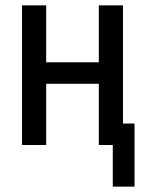

<svg xmlns="http://www.w3.org/2000/svg" viewBox="-20 -540 540 715"><path d="M400 155V0H348V-228H152V0H62V-520H152V-308H348V-520H438V-80H481V155Z"/></svg>

Font: Iosevka Bendy Medium
Style: Regular
Weight: 500
Monospace: yes
Designer: Belleve Invis
Foundry: Belleve Invis
Version: Version 30.1.2